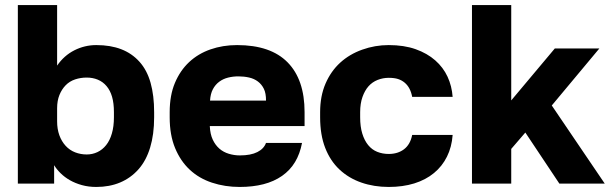

<svg xmlns="http://www.w3.org/2000/svg" viewBox="-20 -720 2401 753"><path d="M357.7 13.2Q409.5 13.2 451.1 -4.3Q492.7 -21.8 522.9 -55.8Q553.2 -89.8 568.8 -141.3Q584.5 -192.8 584.5 -260V-280Q584.5 -345.5 570.6 -395.1Q556.7 -444.7 527.1 -477.7Q497.5 -510.7 455.5 -526.9Q413.5 -543.2 357.7 -543.2Q312.3 -543.2 271.8 -522.8Q231.3 -502.3 204 -462.8V-700H50V0H192.3V-72.2Q201.8 -56.2 217.7 -40.6Q233.5 -25 254.4 -13.1Q275.3 -1.2 301.3 6Q327.2 13.2 357.7 13.2ZM320 -114.2Q296.2 -114.2 274.8 -122.5Q253.3 -130.8 237.5 -148Q221.7 -165.2 212.8 -189.5Q204 -213.8 204 -244.5V-295.5Q204 -325.3 213.2 -347.7Q222.3 -370 237.6 -385.7Q252.8 -401.3 274.6 -408.6Q296.3 -415.8 320 -415.8Q343.7 -415.8 363.7 -407.5Q383.7 -399.2 397.9 -382.3Q412.2 -365.5 419.5 -340.4Q426.8 -315.3 426.8 -280V-260Q426.8 -224 418.7 -196.4Q410.7 -168.8 396.2 -150.8Q381.8 -132.8 362.2 -123.5Q342.7 -114.2 320 -114.2Z M920 13.2Q971.5 13.2 1013.1 2.5Q1054.7 -8.2 1086.2 -30.2Q1117.7 -52.2 1137.1 -84.6Q1156.5 -117 1164.5 -159.5H1023.2Q1015.2 -136.8 989.5 -123.7Q963.8 -110.5 920.4 -110.5Q898.7 -110.5 877.4 -116.9Q856.2 -123.3 840.3 -137.1Q824.4 -151 814.4 -172.3Q804.3 -193.7 802.8 -225.5H1174.5V-280.5Q1174.5 -407.8 1107.9 -475.5Q1041.3 -543.2 909.9 -543.2Q853.7 -543.2 805.4 -526.3Q757.2 -509.5 721.8 -476.5Q686.5 -443.5 666 -394.8Q645.5 -346.1 645.5 -279.8V-259.7Q645.5 -190.6 666.6 -139.5Q687.7 -88.4 724.2 -54.4Q760.7 -20.3 811.4 -3.6Q862.1 13.2 920 13.2ZM915 -420.5Q936.9 -420.5 956.8 -416Q976.7 -411.5 991.4 -400.4Q1006.2 -389.3 1014.8 -371.8Q1023.4 -354.4 1023.3 -325.5H803.8Q805.3 -351.8 814.8 -369.9Q824.3 -388 839.7 -399.4Q855 -410.8 874.3 -415.6Q893.6 -420.5 915 -420.5Z M1504.5 13.2Q1559.8 13.2 1604.8 -0.7Q1649.7 -14.7 1681.9 -41.3Q1714.2 -67.8 1732.9 -105.5Q1751.7 -143.2 1755.2 -190.7H1596.5Q1589 -153.2 1564.6 -134.7Q1540.2 -116.2 1504.5 -116.2Q1480.3 -116.2 1459.5 -124.5Q1438.7 -132.8 1423.8 -151.1Q1409 -169.3 1400.8 -196.2Q1392.5 -223 1392.5 -260V-280Q1392.5 -314 1401.6 -339.7Q1410.7 -365.3 1425.3 -381.7Q1440 -398.2 1460.8 -406.5Q1481.7 -414.8 1504.5 -414.8Q1526.3 -414.8 1541.1 -410.1Q1555.8 -405.3 1567.2 -395.7Q1578.7 -386 1586 -371.9Q1593.3 -357.8 1596.5 -340H1755.2Q1752.2 -382.3 1735.3 -419Q1718.3 -455.7 1687 -483.2Q1655.7 -510.8 1610.3 -527Q1564.8 -543.2 1504.5 -543.2Q1450.7 -543.2 1400.7 -525.3Q1350.7 -507.5 1314.2 -474.2Q1277.8 -441 1256.7 -392.2Q1235.5 -343.3 1235.5 -280V-260Q1235.5 -191 1255.4 -140Q1275.3 -89 1311.4 -55.2Q1347.5 -21.3 1396.9 -4.1Q1446.3 13.2 1504.5 13.2Z M1831 0H1985V-136L2040.3 -200.2L2173.7 0H2351.7L2144 -306.3L2330.7 -530H2156L1985 -326.2V-700H1831Z"/></svg>

Font: Golos Text VF
Style: Regular
Weight: 400
Designer: A.Korolkova, Vitaly Kuzmin
Foundry: ParaType Ltd
Version: Version 2.005